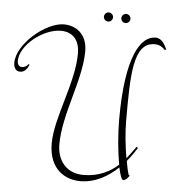

<svg xmlns="http://www.w3.org/2000/svg" viewBox="-56 -828 834 923"><g transform="rotate(5 361.0 -366.0)"><path d="M621 -144C610 -130 596 -108 577 -85C567 -143 560 -210 560 -264C560 -482 560 -643 665 -643C690 -643 703 -632 716 -619L722 -623C712 -644 698 -675 666 -675C595 -675 526 -574 526 -268C526 -196 534 -111 545 -51C506 -16 452 13 378 13C293 13 250 -49 250 -123C250 -272 335 -440 335 -580C335 -664 279 -700 222 -700C135 -700 0 -587 0 -495C0 -477 7 -455 32 -455C55 -455 67 -476 74 -492L69 -495C62 -484 50 -478 38 -478C22 -478 16 -493 16 -505C16 -583 126 -668 210 -668C272 -668 301 -626 301 -566C301 -424 213 -250 213 -125C213 2 295 44 365 44C440 44 502 5 547 -38C555 -2 563 21 571 21C583 21 599 2 599 -4C599 -5 598 -6 597 -6H595C589 -24 584 -47 580 -72C603 -100 619 -125 628 -139ZM410 -754C410 -742 420 -732 432 -732C444 -732 454 -742 454 -754C454 -766 444 -776 432 -776C420 -776 410 -766 410 -754ZM494 -754C494 -742 504 -732 516 -732C528 -732 538 -742 538 -754C538 -766 528 -776 516 -776C504 -776 494 -766 494 -754Z"/></g></svg>

Font: Stalemate
Style: Regular
Weight: 400
Designer: Astigmatic (AOETI)
Foundry: Astigmatic (AOETI)
Version: Version 001.000